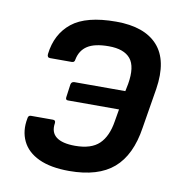

<svg xmlns="http://www.w3.org/2000/svg" viewBox="-64 -561 604 632"><g transform="rotate(10 238.0 -244.5)"><path d="M275 -500Q370 -500 414 -451Q458 -402 443 -305L421 -171Q407 -78 355.5 -33.5Q304 11 207 11Q145 11 105.5 -7.5Q66 -26 50 -59.5Q34 -93 42 -135Q43 -146 52 -146H126Q135 -146 134 -136Q129 -105 149 -89.5Q169 -74 212 -74Q266 -74 292.5 -99.5Q319 -125 327 -176L334 -217H163Q155 -217 156 -226L162 -270Q164 -280 174 -280H344L349 -305Q359 -364 337.5 -390Q316 -416 265 -416Q218 -416 194 -400.5Q170 -385 164 -354Q163 -344 154 -344H81Q71 -344 72 -356Q80 -424 127.5 -462Q175 -500 275 -500Z"/></g></svg>

Font: Sofia Sans Semi Condensed SemiBold
Style: Italic
Weight: 600
Italic angle: -9°
Version: Version 4.100